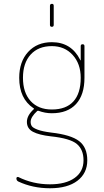

<svg xmlns="http://www.w3.org/2000/svg" viewBox="-20 -750 540 1000"><path d="M240.2 -620.1V-719.7Q240.2 -729.5 250 -730Q259.8 -730.5 259.8 -719.7V-620.1Q259.8 -610.4 250 -610.4Q240.2 -610.4 240.2 -620.1ZM250 -179.7Q324.2 -179.7 362.3 -221.7Q400.4 -263.7 400.4 -344.7Q400.4 -418 358.4 -463.9Q316.4 -509.8 250 -509.8Q179.7 -509.8 139.6 -465.8Q99.6 -421.9 99.6 -344.7Q99.6 -267.6 139.6 -223.6Q179.7 -179.7 250 -179.7ZM75.2 195.3Q65.4 190.4 65.4 178.7Q65.4 174.8 68.4 172.9Q71.3 170.9 75.2 171.9Q151.4 210 240.2 210Q322.3 210 368.7 176.8Q415 143.6 415 85Q415 29.3 380.4 0Q345.7 -29.3 244.1 -40Q183.6 -46.9 151.9 -63.5Q120.1 -80.1 120.1 -115.2Q120.1 -148.4 155.3 -180.7Q159.2 -184.6 154.3 -186.5Q80.1 -236.3 80.1 -344.7Q80.1 -428.7 126.5 -479.5Q172.9 -530.3 250 -530.3Q351.6 -530.3 397.5 -438.5Q397.5 -436.5 399.4 -435.5Q400.4 -435.5 400.4 -436.5V-509.8Q400.4 -519.5 410.2 -519.5Q419.9 -519.5 419.9 -509.8V-344.7Q419.9 -255.9 376 -208Q332 -160.2 250 -160.2Q214.8 -160.2 180.7 -172.9Q175.8 -173.8 173.8 -171.9Q139.6 -140.6 139.6 -115.2Q139.6 -102.5 145.5 -93.3Q151.4 -84 175.8 -74.7Q200.2 -65.4 246.1 -59.6Q349.6 -47.9 392.1 -15.1Q434.6 17.6 434.6 85Q434.6 152.3 383.3 191.4Q332 230.5 240.2 230.5Q150.4 230.5 75.2 195.3Z"/></svg>

Font: Rounded-X Mgen+ 2m thin
Style: Regular
Weight: 100
Designer: [Source Han Sans]
Ryoko NISHIZUKA  (kana & ideographs); Paul D. Hunt (Latin, Greek & Cyrillic); Wenlong ZHANG  (bopomofo
Version: Version 1.059.20150602